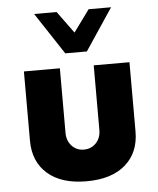

<svg xmlns="http://www.w3.org/2000/svg" viewBox="-54 -796 703 852"><g transform="rotate(-5 298.0 -370.0)"><path d="M252.4 -564 129.9 -750H230L301.3 -652.3L372.6 -750H472.7L348.6 -564ZM297.4 9.8Q185.5 9.8 124 -44.2Q62.5 -98.1 62.5 -191.4V-500H222.7V-212.4Q222.7 -177.2 243.9 -154.3Q265.1 -131.3 297.4 -131.3Q330.6 -131.3 352.1 -154.1Q373.5 -176.8 373.5 -212.4V-500H532.7V-191.4Q532.7 -98.1 471.2 -44.2Q409.7 9.8 297.4 9.8Z"/></g></svg>

Font: Now
Style: Bold
Weight: 700
Designer: Alfredo Marco Pradil
Foundry: Alfredo Marco Pradil
Version: Version 1.002;PS 001.002;hotconv 1.0.88;makeotf.lib2.5.64775